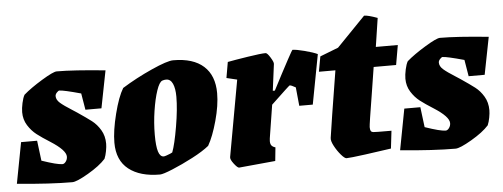

<svg xmlns="http://www.w3.org/2000/svg" viewBox="-47 -714 2189 835"><g transform="rotate(-5 1047.0 -296.5)"><path d="M399 -145Q399 -132 395.5 -113Q392 -94 386 -80Q360 -51 308.5 -21Q257 9 238 9Q144 9 -3 -5L31 -184H101L112 -96Q179 -73 202 -73Q210 -73 217 -82.5Q224 -92 224 -104Q224 -132 158 -174Q123 -196 101 -213Q79 -230 63 -255.5Q47 -281 47 -313Q47 -330 52 -353Q57 -376 64 -388Q95 -415 146 -446Q197 -477 212 -477Q286 -477 424 -463L392 -300H322L310 -372Q234 -393 216 -393Q212 -393 205 -385.5Q198 -378 198 -370Q198 -354 214 -340Q230 -326 265 -304L285 -291Q325 -264 346.5 -247.5Q368 -231 383.5 -205Q399 -179 399 -145Z M435 -146Q435 -198 453.5 -271Q472 -344 494 -380Q555 -418 625 -449.5Q695 -481 721 -481Q808 -481 853.5 -440Q899 -399 899 -322Q899 -269 880.5 -202Q862 -135 840 -97Q813 -75 766 -50.5Q719 -26 676.5 -8.5Q634 9 621 9Q534 9 484.5 -30Q435 -69 435 -146ZM656 -71Q676 -78 682 -82Q695 -116 708 -192Q721 -268 721 -322Q721 -358 711.5 -379Q702 -400 683 -400Q674 -400 666 -397Q653 -392 641 -356.5Q629 -321 621 -269Q613 -217 613 -165Q613 -115 620.5 -91.5Q628 -68 644 -68Q647 -68 656 -71Z M1350 -453 1309 -236H1250L1242 -317Q1223 -328 1216 -328Q1214 -328 1133 -251L1110 -106Q1109 -101 1109 -94Q1109 -81 1114.5 -74.5Q1120 -68 1131 -65L1125 -6L966 9Q959 9 944 -10.5Q929 -30 931 -40L991 -373L945 -384L957 -453Q988 -459 1046 -468Q1104 -477 1124 -477Q1131 -477 1144 -456Q1157 -435 1156 -427L1141 -311H1150L1187 -382Q1197 -401 1218.5 -441Q1240 -481 1242 -481Q1258 -481 1294.5 -471.5Q1331 -462 1350 -453Z M1374 -85Q1382 -142 1420 -376H1348L1360 -442L1440 -473L1565 -602Q1582 -602 1623 -587L1604 -462H1700L1685 -376H1587L1569 -262Q1547 -128 1547 -117Q1547 -105 1550 -100Q1553 -95 1562 -94Q1568 -93 1640 -93L1631 -16Q1585 -9 1517.5 0Q1450 9 1435 9Q1427 9 1411.5 -9Q1396 -27 1384 -49.5Q1372 -72 1374 -85Z M2072 -145Q2072 -132 2068.5 -113Q2065 -94 2059 -80Q2033 -51 1981.5 -21Q1930 9 1911 9Q1817 9 1670 -5L1704 -184H1774L1785 -96Q1852 -73 1875 -73Q1883 -73 1890 -82.5Q1897 -92 1897 -104Q1897 -132 1831 -174Q1796 -196 1774 -213Q1752 -230 1736 -255.5Q1720 -281 1720 -313Q1720 -330 1725 -353Q1730 -376 1737 -388Q1768 -415 1819 -446Q1870 -477 1885 -477Q1959 -477 2097 -463L2065 -300H1995L1983 -372Q1907 -393 1889 -393Q1885 -393 1878 -385.5Q1871 -378 1871 -370Q1871 -354 1887 -340Q1903 -326 1938 -304L1958 -291Q1998 -264 2019.5 -247.5Q2041 -231 2056.5 -205Q2072 -179 2072 -145Z"/></g></svg>

Font: Grenze Black
Style: Italic
Weight: 900
Italic angle: -10°
Designer: Renata Polastri
Foundry: Omnibus-Type
Version: Version 1.002; ttfautohint (v1.8)